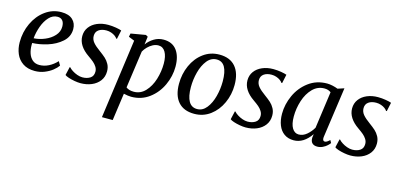

<svg xmlns="http://www.w3.org/2000/svg" viewBox="-72 -1013 3559 1719"><g transform="rotate(15 1708.0 -153.0)"><path d="M437.5 -94.5Q421.5 -71 391.2 -47Q361 -23 319 -6.2Q277 10.5 229.5 10.5Q163 10.5 119 -19.2Q75 -49 54.5 -97.8Q34 -146.5 34 -204Q34 -299 72.5 -381Q111 -463 178 -511.8Q245 -560.5 326.5 -560.5Q396 -560.5 431.5 -527.2Q467 -494 467 -440Q467 -370 413.2 -322.2Q359.5 -274.5 284 -251Q208.5 -227.5 144 -226Q143.5 -220 143.5 -208Q143.5 -165.5 155.2 -130.2Q167 -95 192 -73.5Q217 -52 255.5 -52Q299.5 -52 341 -72.8Q382.5 -93.5 416.5 -130.5ZM145.5 -270Q196 -272.5 247.5 -293.8Q299 -315 332.8 -352Q366.5 -389 366.5 -436Q366.5 -473 350.2 -492.2Q334 -511.5 304 -511.5Q259.5 -511.5 225.2 -474.8Q191 -438 170.8 -382Q150.5 -326 145.5 -270Z M860.5 -458.5Q854 -469.5 838.8 -480.8Q823.5 -492 802.5 -499.2Q781.5 -506.5 758 -506.5Q714 -506.5 686.8 -487Q659.5 -467.5 659.5 -430.5Q659.5 -397 682 -370.2Q704.5 -343.5 746 -314Q783 -287 804.8 -267.2Q826.5 -247.5 842 -219Q857.5 -190.5 857.5 -153.5Q857.5 -102.5 829.8 -65.5Q802 -28.5 755.5 -9.2Q709 10 653.5 10Q629 10 598 4.5Q567 -1 541.5 -9.5Q516 -18 506.5 -26.5L524.5 -104H529.5Q540.5 -90.5 561.8 -76.8Q583 -63 608.5 -54Q634 -45 656.5 -45Q699 -45 728.2 -63.8Q757.5 -82.5 757.5 -123.5Q757.5 -147.5 744.5 -168Q731.5 -188.5 712.8 -204.5Q694 -220.5 663 -242Q561 -312 561 -402Q561 -449 587 -484.5Q613 -520 658.5 -539.5Q704 -559 760 -559Q796 -559 832.8 -552.8Q869.5 -546.5 885 -540L867.5 -458.5Z M919 254 1020.5 -482 966 -504 972.5 -535.5 1109 -559 1128.5 -548 1119 -473.5Q1145.5 -510.5 1185.8 -535Q1226 -559.5 1274 -559.5Q1355 -559.5 1396.8 -504Q1438.5 -448.5 1438.5 -352Q1438.5 -264.5 1400 -180.8Q1361.5 -97 1289.8 -43.5Q1218 10 1123.5 10Q1096.5 10 1054.5 0.5L1019 254ZM1063 -60.5Q1089 -39.5 1134.5 -39.5Q1197 -39.5 1241.2 -86.8Q1285.5 -134 1307.8 -206.2Q1330 -278.5 1330 -352Q1330 -420 1307.2 -458.8Q1284.5 -497.5 1243 -497.5Q1216 -497.5 1190.5 -484Q1165 -470.5 1144.5 -449.5Q1124 -428.5 1111.5 -405.5Z M1992 -331.5Q1992 -242.5 1956.2 -163.5Q1920.5 -84.5 1855.8 -36.5Q1791 11.5 1707.5 11.5Q1610.5 11.5 1559.2 -47Q1508 -105.5 1508 -213.5Q1508 -304.5 1543.5 -384Q1579 -463.5 1643.8 -511.5Q1708.5 -559.5 1792.5 -559.5Q1889.5 -559.5 1940.8 -500.2Q1992 -441 1992 -331.5ZM1618.5 -212.5Q1618.5 -125.5 1644.5 -81Q1670.5 -36.5 1722 -36.5Q1773 -36.5 1809 -81.8Q1845 -127 1863 -195.8Q1881 -264.5 1881 -334.5Q1881 -511 1779.5 -511Q1727.5 -511 1691.2 -465.8Q1655 -420.5 1636.8 -351.8Q1618.5 -283 1618.5 -212.5Z M2391.5 -458.5Q2385 -469.5 2369.8 -480.8Q2354.5 -492 2333.5 -499.2Q2312.5 -506.5 2289 -506.5Q2245 -506.5 2217.8 -487Q2190.5 -467.5 2190.5 -430.5Q2190.5 -397 2213 -370.2Q2235.5 -343.5 2277 -314Q2314 -287 2335.8 -267.2Q2357.5 -247.5 2373 -219Q2388.5 -190.5 2388.5 -153.5Q2388.5 -102.5 2360.8 -65.5Q2333 -28.5 2286.5 -9.2Q2240 10 2184.5 10Q2160 10 2129 4.5Q2098 -1 2072.5 -9.5Q2047 -18 2037.5 -26.5L2055.5 -104H2060.5Q2071.5 -90.5 2092.8 -76.8Q2114 -63 2139.5 -54Q2165 -45 2187.5 -45Q2230 -45 2259.2 -63.8Q2288.5 -82.5 2288.5 -123.5Q2288.5 -147.5 2275.5 -168Q2262.5 -188.5 2243.8 -204.5Q2225 -220.5 2194 -242Q2092 -312 2092 -402Q2092 -449 2118 -484.5Q2144 -520 2189.5 -539.5Q2235 -559 2291 -559Q2327 -559 2363.8 -552.8Q2400.5 -546.5 2416 -540L2398.5 -458.5Z M2883.5 -91Q2882.5 -82 2882.5 -79Q2882.5 -51 2902.5 -51Q2911.5 -51 2922 -57.2Q2932.5 -63.5 2947.5 -77.5L2961 -53Q2954 -42.5 2938.2 -27.8Q2922.5 -13 2898.8 -1.5Q2875 10 2848 10Q2817.5 10 2801 -6.5Q2784.5 -23 2785.5 -56L2790 -90Q2721.5 10 2629.5 10Q2577.5 10 2541.2 -15.8Q2505 -41.5 2486.8 -87.5Q2468.5 -133.5 2468.5 -193.5Q2468.5 -280.5 2507 -365Q2545.5 -449.5 2618.8 -504.2Q2692 -559 2790 -559Q2813 -559 2840.5 -553Q2868 -547 2890 -538L2949.5 -557.5ZM2838.5 -491Q2814 -510 2778 -510Q2714.5 -510 2668.8 -463.2Q2623 -416.5 2599.8 -344Q2576.5 -271.5 2576.5 -196.5Q2576.5 -126.5 2599.2 -89.2Q2622 -52 2659.5 -52Q2699.5 -52 2733.8 -81Q2768 -110 2791 -149.5Z M3361.5 -458.5Q3355 -469.5 3339.8 -480.8Q3324.5 -492 3303.5 -499.2Q3282.5 -506.5 3259 -506.5Q3215 -506.5 3187.8 -487Q3160.5 -467.5 3160.5 -430.5Q3160.5 -397 3183 -370.2Q3205.5 -343.5 3247 -314Q3284 -287 3305.8 -267.2Q3327.5 -247.5 3343 -219Q3358.5 -190.5 3358.5 -153.5Q3358.5 -102.5 3330.8 -65.5Q3303 -28.5 3256.5 -9.2Q3210 10 3154.5 10Q3130 10 3099 4.5Q3068 -1 3042.5 -9.5Q3017 -18 3007.5 -26.5L3025.5 -104H3030.5Q3041.5 -90.5 3062.8 -76.8Q3084 -63 3109.5 -54Q3135 -45 3157.5 -45Q3200 -45 3229.2 -63.8Q3258.5 -82.5 3258.5 -123.5Q3258.5 -147.5 3245.5 -168Q3232.5 -188.5 3213.8 -204.5Q3195 -220.5 3164 -242Q3062 -312 3062 -402Q3062 -449 3088 -484.5Q3114 -520 3159.5 -539.5Q3205 -559 3261 -559Q3297 -559 3333.8 -552.8Q3370.5 -546.5 3386 -540L3368.5 -458.5Z"/></g></svg>

Font: Merriweather Text
Style: Italic
Weight: 400
Italic angle: -7.8°
Designer: Eben Sorkin
Foundry: Eben Sorkin
Version: Version 2.100